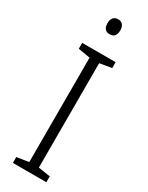

<svg xmlns="http://www.w3.org/2000/svg" viewBox="-236 -950 761 989"><g transform="rotate(30 144.5 -456.0)"><path d="M244 0H45V-35L116 -46V-667L45 -679V-714H244V-679L173 -667V-46L244 -35ZM145 -912Q164 -912 173.5 -900Q183 -888 183 -868Q183 -823 145 -823Q107 -823 107 -868Q107 -888 116.5 -900Q126 -912 145 -912Z"/></g></svg>

Font: Noto Sans Tamil SemiCondensed Light
Style: Regular
Weight: 300
Width: 4
Designer: Jelle Bosma - Monotype Design Team
Foundry: Monotype Imaging Inc.
Version: Version 2.004; ttfautohint (v1.8.4.7-5d5b)